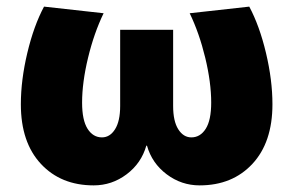

<svg xmlns="http://www.w3.org/2000/svg" viewBox="-20 -550 886 580"><path d="M424 -110H422Q407 -57 362.5 -23.5Q318 10 263 10Q164 10 103.5 -55Q43 -120 43 -235Q43 -308 62.5 -390Q82 -472 113 -530L293 -510Q264 -450 246 -375.5Q228 -301 228 -240Q228 -187 244.5 -161Q261 -135 288 -135Q312 -135 327.5 -159.5Q343 -184 343 -230V-460H503V-230Q503 -184 518.5 -159.5Q534 -135 558 -135Q585 -135 601.5 -161Q618 -187 618 -240Q618 -301 600 -375.5Q582 -450 553 -510L733 -530Q764 -472 783.5 -390Q803 -308 803 -235Q803 -120 742.5 -55Q682 10 583 10Q528 10 483.5 -23.5Q439 -57 424 -110Z"/></svg>

Font: M PLUS 1p Black
Style: Regular
Weight: 900
Version: Version 1.061